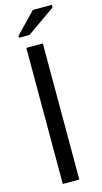

<svg xmlns="http://www.w3.org/2000/svg" viewBox="-137 -947 526 988"><g transform="rotate(-15 125.5 -452.5)"><path d="M67 0V-725H155V0ZM44 -785V-795L150 -905H251V-891L100 -785Z"/></g></svg>

Font: Libra Sans
Style: Regular
Weight: 400
Foundry: Context Ltd
Version: Version 1.000; ttfautohint (v1.3)